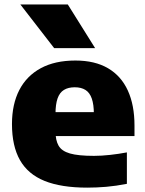

<svg xmlns="http://www.w3.org/2000/svg" viewBox="-20 -828 649 858"><path d="M370 10.5Q253.5 10.5 179.2 -19.5Q105 -49.5 69.2 -112.5Q33.5 -175.5 33.5 -273.5Q33.5 -362 66.2 -425.5Q99 -489 162.2 -523.2Q225.5 -557.5 317 -557.5Q404 -557.5 462.8 -523Q521.5 -488.5 551.2 -423.5Q581 -358.5 581 -267V-220H132.5V-327H429.5L399.5 -317.5Q399.5 -361 390.2 -387.5Q381 -414 362 -426Q343 -438 314 -438Q285 -438 265.8 -426.2Q246.5 -414.5 237.2 -388Q228 -361.5 228 -318.5V-241.5Q228 -201 241.8 -177Q255.5 -153 292.5 -142.2Q329.5 -131.5 400 -131.5Q433.5 -131.5 472 -135.8Q510.5 -140 547 -147V-6.5Q498.5 3 455 6.8Q411.5 10.5 370 10.5ZM222 -613 71 -808H283L405 -613Z"/></svg>

Font: Encode Sans SemiExpanded ExtraBold
Style: Regular
Weight: 800
Width: 6
Designer: Multiple Designers
Foundry: Impallari Type
Version: Version 3.002